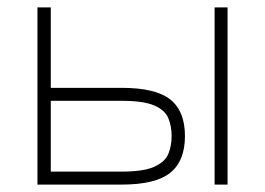

<svg xmlns="http://www.w3.org/2000/svg" viewBox="-20 -498 716 518"><path d="M81 0V-478H117V-261H308Q400 -261 439.5 -229.5Q479 -198 479 -131Q479 -64 439.5 -32Q400 0 308 0ZM117 -35H308Q367 -35 396 -48Q425 -61 434 -82.5Q443 -104 443 -131Q443 -158 434 -179.5Q425 -201 396 -213.5Q367 -226 308 -226H117ZM559 0V-478H594V0Z"/></svg>

Font: Zen Kaku Gothic Antique Light
Style: Regular
Weight: 300
Designer: Yoshimichi Ohira
Foundry: Positype
Version: Version 1.001